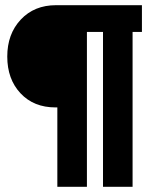

<svg xmlns="http://www.w3.org/2000/svg" viewBox="-20 -720 570 740"><path d="M377 0V-597H315V0H201V-306H194Q110 -306 59 -360.5Q8 -415 8 -502Q8 -589 60 -644.5Q112 -700 196 -700H527V-597H491V0Z"/></svg>

Font: TitilliumText22L Xb
Style: Bold
Weight: 400
Designer: Campivisivi
Foundry: Campivisivi
Version: 1.000